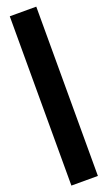

<svg xmlns="http://www.w3.org/2000/svg" viewBox="-189 -987 595 1060"><g transform="rotate(-20 108.0 -456.5)"><path d="M30.3 41V-953.6H186V41Z"/></g></svg>

Font: Anton SC
Style: Regular
Weight: 400
Designer: Vernon Adams
Foundry: Vernon Adams
Version: Version 2.116; ttfautohint (v1.8.4.7-5d5b)